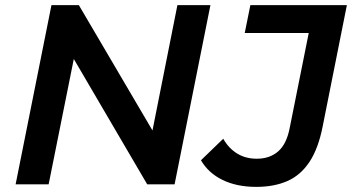

<svg xmlns="http://www.w3.org/2000/svg" viewBox="-20 -720 1377 750"><path d="M41 0 181 -700H288L607 -157L566 -162L673 -700H802L662 0H555L237 -543L278 -538L170 0ZM981 10Q905 10 849.5 -17Q794 -44 765 -94L852 -178Q873 -141 906 -120.5Q939 -100 983 -100Q1034 -100 1067 -129Q1100 -158 1112 -222L1186 -591H936L958 -700H1335L1241 -229Q1224 -141 1189.5 -88.5Q1155 -36 1103 -13Q1051 10 981 10Z"/></svg>

Font: MOST Montserrat SemiBold
Style: Italic
Weight: 600
Italic angle: -11.3°
Designer: Julieta Ulanovsky
Foundry: Julieta Ulanovsky
Version: Version 8.000;March 11, 2024;FontCreator 15.0.0.2926 64-bit